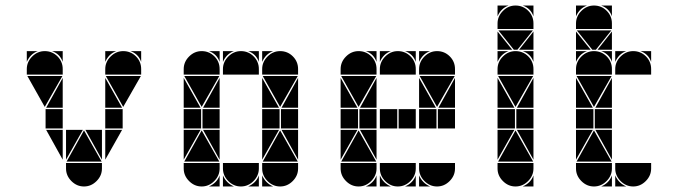

<svg xmlns="http://www.w3.org/2000/svg" viewBox="-20 -677 2454 695"><path d="M142 -492Q169 -492 188 -473Q207 -454 207 -427V-407H77V-427Q77 -453 96.5 -472.5Q116 -492 142 -492ZM426 -492Q453 -492 472 -473Q491 -454 491 -427V-407H361V-427Q361 -453 380.5 -472.5Q400 -492 426 -492ZM284 -2Q258 -2 238.5 -21.5Q219 -41 219 -67V-87H349V-67Q349 -41 329.5 -21.5Q310 -2 284 -2ZM221 -92 284 -205 348 -92ZM206 -402 142 -290 79 -402ZM490 -402 426 -290 363 -402ZM424 -212H361V-282H424ZM207 -212H145V-282H207ZM361 -287V-395L422 -287ZM361 -207H422L361 -99ZM219 -207H280L219 -99ZM207 -287H147L207 -395ZM349 -207V-99L289 -207ZM207 -207V-99L147 -207ZM361 -492H401Q387 -487 377 -477Q367 -467 361 -453ZM77 -492H117Q103 -487 93 -477Q83 -467 77 -453ZM491 -492V-453Q481 -482 452 -492ZM207 -492V-453Q197 -482 168 -492Z M852 -492Q879 -492 898 -473Q917 -454 917 -427V-407H787V-427Q787 -453 806.5 -472.5Q826 -492 852 -492ZM710 -492Q737 -492 756 -473Q775 -454 775 -427V-407H645V-427Q645 -453 664.5 -472.5Q684 -492 710 -492ZM994 -492Q1021 -492 1040 -473Q1059 -454 1059 -427V-407H929V-427Q929 -453 948.5 -472.5Q968 -492 994 -492ZM994 -2Q968 -2 948.5 -21.5Q929 -41 929 -67V-87H1059V-67Q1059 -41 1039.5 -21.5Q1020 -2 994 -2ZM710 -2Q684 -2 664.5 -21.5Q645 -41 645 -67V-87H775V-67Q775 -41 755.5 -21.5Q736 -2 710 -2ZM852 -2Q826 -2 806.5 -21.5Q787 -41 787 -67V-87H917V-67Q917 -41 897.5 -21.5Q878 -2 852 -2ZM931 -92 994 -205 1058 -92ZM647 -92 710 -205 774 -92ZM774 -402 710 -290 647 -402ZM1058 -402 994 -290 931 -402ZM992 -212H929V-282H992ZM708 -212H645V-282H708ZM1059 -212H997V-282H1059ZM775 -212H713V-282H775ZM645 -287V-395L706 -287ZM929 -287V-395L990 -287ZM929 -207H990L929 -99ZM645 -207H706L645 -99ZM775 -287H715L775 -395ZM1059 -207V-99L999 -207ZM775 -207V-99L715 -207ZM1059 -287H999L1059 -395ZM787 -42Q799 -14 827 -2H787ZM929 -42Q941 -14 969 -2H929ZM929 -492H969Q955 -487 945 -477Q935 -467 929 -453ZM878 -2Q892 -8 902 -18Q912 -28 917 -42V-2ZM736 -2Q750 -8 760 -18Q770 -28 775 -42V-2ZM787 -492H827Q813 -487 803 -477Q793 -467 787 -453ZM917 -492V-453Q907 -482 878 -492ZM775 -492V-453Q765 -482 736 -492Z M1420 -492Q1447 -492 1466 -473Q1485 -454 1485 -427V-407H1355V-427Q1355 -453 1374.5 -472.5Q1394 -492 1420 -492ZM1278 -492Q1305 -492 1324 -473Q1343 -454 1343 -427V-407H1213V-427Q1213 -453 1232.5 -472.5Q1252 -492 1278 -492ZM1562 -492Q1589 -492 1608 -473Q1627 -454 1627 -427V-407H1497V-427Q1497 -453 1516.5 -472.5Q1536 -492 1562 -492ZM1562 -2Q1536 -2 1516.5 -21.5Q1497 -41 1497 -67V-87H1627V-67Q1627 -41 1607.5 -21.5Q1588 -2 1562 -2ZM1278 -2Q1252 -2 1232.5 -21.5Q1213 -41 1213 -67V-87H1343V-67Q1343 -41 1323.5 -21.5Q1304 -2 1278 -2ZM1420 -2Q1394 -2 1374.5 -21.5Q1355 -41 1355 -67V-87H1485V-67Q1485 -41 1465.5 -21.5Q1446 -2 1420 -2ZM1215 -92 1278 -205 1342 -92ZM1342 -402 1278 -290 1215 -402ZM1626 -402 1562 -290 1499 -402ZM1418 -212H1355V-282H1418ZM1560 -212H1497V-282H1560ZM1276 -212H1213V-282H1276ZM1485 -212H1423V-282H1485ZM1627 -212H1565V-282H1627ZM1343 -212H1281V-282H1343ZM1213 -287V-395L1274 -287ZM1497 -287V-395L1558 -287ZM1213 -207H1274L1213 -99ZM1343 -287H1283L1343 -395ZM1343 -207V-99L1283 -207ZM1627 -287H1567L1627 -395ZM1355 -42Q1367 -14 1395 -2H1355ZM1497 -42Q1509 -14 1537 -2H1497ZM1497 -492H1537Q1523 -487 1513 -477Q1503 -467 1497 -453ZM1446 -2Q1460 -8 1470 -18Q1480 -28 1485 -42V-2ZM1304 -2Q1318 -8 1328 -18Q1338 -28 1343 -42V-2ZM1355 -492H1395Q1381 -487 1371 -477Q1361 -467 1355 -453ZM1485 -492V-453Q1475 -482 1446 -492ZM1343 -492V-453Q1333 -482 1304 -492Z M1846 -492Q1873 -492 1892 -473Q1911 -454 1911 -427V-407H1781V-427Q1781 -453 1800.5 -472.5Q1820 -492 1846 -492ZM1846 -657Q1873 -657 1892 -638Q1911 -619 1911 -592V-572H1781V-592Q1781 -618 1800.5 -637.5Q1820 -657 1846 -657ZM1846 -2Q1820 -2 1800.5 -21.5Q1781 -41 1781 -67V-87H1911V-67Q1911 -41 1891.5 -21.5Q1872 -2 1846 -2ZM1783 -92 1846 -205 1910 -92ZM1910 -402 1846 -290 1783 -402ZM1909 -567 1853 -497H1840L1784 -567ZM1844 -212H1781V-282H1844ZM1911 -212H1849V-282H1911ZM1781 -287V-395L1842 -287ZM1781 -207H1842L1781 -99ZM1911 -287H1851L1911 -395ZM1911 -207V-99L1851 -207ZM1781 -497V-563L1834 -497ZM1911 -497H1859L1911 -563ZM1781 -492H1821Q1807 -487 1797 -477Q1787 -467 1781 -453ZM1872 -2Q1886 -8 1896 -18Q1906 -28 1911 -42V-2ZM1781 -657H1821Q1807 -652 1797 -642Q1787 -632 1781 -618ZM1911 -492V-453Q1901 -482 1872 -492ZM1911 -657V-618Q1901 -647 1872 -657Z M2272 -492Q2299 -492 2318 -473Q2337 -454 2337 -427V-407H2207V-427Q2207 -453 2226.5 -472.5Q2246 -492 2272 -492ZM2130 -492Q2157 -492 2176 -473Q2195 -454 2195 -427V-407H2065V-427Q2065 -453 2084.5 -472.5Q2104 -492 2130 -492ZM2130 -657Q2157 -657 2176 -638Q2195 -619 2195 -592V-572H2065V-592Q2065 -618 2084.5 -637.5Q2104 -657 2130 -657ZM2130 -2Q2104 -2 2084.5 -21.5Q2065 -41 2065 -67V-87H2195V-67Q2195 -41 2175.5 -21.5Q2156 -2 2130 -2ZM2272 -2Q2246 -2 2226.5 -21.5Q2207 -41 2207 -67V-87H2337V-67Q2337 -41 2317.5 -21.5Q2298 -2 2272 -2ZM2067 -92 2130 -205 2194 -92ZM2194 -402 2130 -290 2067 -402ZM2193 -567 2137 -497H2124L2068 -567ZM2128 -212H2065V-282H2128ZM2195 -212H2133V-282H2195ZM2065 -287V-395L2126 -287ZM2065 -207H2126L2065 -99ZM2195 -287H2135L2195 -395ZM2195 -207V-99L2135 -207ZM2065 -497V-563L2118 -497ZM2195 -497H2143L2195 -563ZM2207 -42Q2219 -14 2247 -2H2207ZM2065 -492H2105Q2091 -487 2081 -477Q2071 -467 2065 -453ZM2156 -2Q2170 -8 2180 -18Q2190 -28 2195 -42V-2ZM2065 -657H2105Q2091 -652 2081 -642Q2071 -632 2065 -618ZM2207 -492H2247Q2233 -487 2223 -477Q2213 -467 2207 -453ZM2337 -492V-453Q2327 -482 2298 -492ZM2195 -492V-453Q2185 -482 2156 -492ZM2195 -657V-618Q2185 -647 2156 -657Z"/></svg>

Font: CAT DyFa
Style: Regular
Weight: 400
Designer: Peter Wiegel
Foundry: Peter Wiegel
Version: Version 1.001; ttfautohint (v1.3)